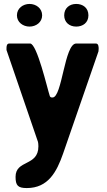

<svg xmlns="http://www.w3.org/2000/svg" viewBox="-20 -741 541 975"><path d="M59 157C59 201 71 214 116 214C225 214 268 131 300 40L480 -480C480 -482 481 -491 481 -493C481 -501 481 -520 467 -520H367C307 -520 296 -246 247 -246C241 -246 236 -246 233 -253C221 -288 168 -520 133 -520H27C14 -520 13 -505 13 -497V-487L173 -20C174 -19 175 -3 175 2C175 105 59 69 59 157ZM66 -663C66 -628 97 -606 130 -606C163 -606 194 -628 194 -663C194 -699 163 -721 130 -721C97 -721 66 -699 66 -663ZM306 -663C306 -628 332 -606 367 -606C401 -606 429 -626 429 -663C429 -701 401 -721 367 -721C332 -721 306 -699 306 -663Z"/></svg>

Font: Asimov Print
Style: C
Weight: 500
Designer: Google
Version: Version 2.000980: 2014